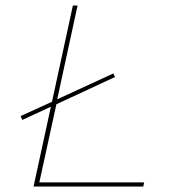

<svg xmlns="http://www.w3.org/2000/svg" viewBox="-20 -678 643 698"><path d="M123 -15H504L501 0H102L165 -290L61 -242L55 -256L169 -308L245 -658H262L188 -317L392 -411L398 -398L185 -299Z"/></svg>

Font: EauTestText Thin
Style: Italic
Weight: 250
Italic angle: -12°
Designer: Christian Thalmann (Catharsis Fonts)
Version: Version 0.001;PS 000.001;hotconv 1.0.88;makeotf.lib2.5.64775